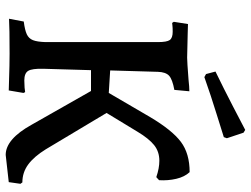

<svg xmlns="http://www.w3.org/2000/svg" viewBox="-126 -762 902 691"><g transform="rotate(90 325.5 -417.0)"><path d="M642 -39 636 3 538 14Q481 14 429 -80L308 -293H233L228 -121Q227 -81 235.5 -67Q244 -53 270 -53Q284 -53 296 -54Q308 -55 312 -56L315 -50L306 3Q288 3 271 2Q213 0 174 0Q80 0 48 2L58 -51Q89 -55 104 -62Q119 -69 125 -84Q131 -99 132 -129V-534Q132 -566 124.5 -576.5Q117 -587 95 -587Q80 -587 72 -586Q64 -585 63 -585L59 -591L67 -642Q85 -642 102 -641L188 -639Q202 -639 267 -644Q294 -647 309 -647L304 -593Q266 -586 253 -574Q240 -562 239 -534L234 -362L315 -357L402 -506Q449 -585 491 -616.5Q533 -648 600 -648Q617 -630 624 -600Q631 -570 629 -538L618 -528Q586 -539 559 -539Q526 -539 502.5 -520Q479 -501 455 -461L387 -349L518 -130Q544 -88 572.5 -67Q601 -46 637 -46ZM247 -707 238 -741Q300 -771 364.5 -804.5Q429 -838 448 -848L458 -842L478 -782L474 -771Q456 -765 391 -745Q326 -725 258 -701Z"/></g></svg>

Font: Alegreya SC Medium
Style: Regular
Weight: 500
Designer: Juan Pablo del Peral
Foundry: Huerta Tipografica
Version: Version 2.007; ttfautohint (v1.6)